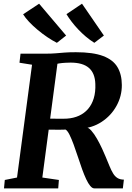

<svg xmlns="http://www.w3.org/2000/svg" viewBox="-20 -1039 730 1059"><path d="M2 0 6.5 -46.4 73.9 -59.8 156.7 -682 87.5 -693 93.2 -743H235Q264.2 -743 287.2 -745Q310.3 -747 336.1 -749Q361.9 -751 398.5 -751Q493.6 -751 548.8 -730Q604 -709.1 627.9 -668.7Q651.8 -628.3 652 -570.1Q652.3 -508.8 622.5 -454.9Q592.7 -401 540.4 -366.7Q488.2 -332.5 420.7 -328.8L452.4 -336.2Q467.1 -337.4 483.3 -319Q499.6 -300.7 515.1 -273.4Q530.6 -246.1 543 -219.3Q555.3 -192.4 562.2 -175.6Q574.8 -145.5 584.4 -122Q594 -98.6 604.1 -82.1Q614.2 -65.6 628.1 -57.1Q641.9 -48.5 663.3 -48.2L657.6 0H500Q489.1 0 477.9 -13.4Q466.6 -26.8 455.5 -50.4Q444.5 -74.1 433.2 -104.9Q421.1 -139.2 409.3 -175Q397.5 -210.8 385.9 -242.6Q374.2 -274.3 363.2 -296.3Q352.2 -318.2 341.7 -324.4Q339.4 -324.1 326.9 -323.7Q314.4 -323.4 297.4 -323.5Q280.5 -323.6 263.9 -323.8Q247.3 -323.9 236.4 -323.9L243.5 -385Q253 -384.7 268.8 -384.4Q284.5 -384.2 301.4 -384.2Q318.2 -384.2 331.5 -384.2Q344.8 -384.3 348.9 -384.7Q386.2 -387.2 415.9 -400.8Q445.6 -414.5 466.2 -438.6Q486.8 -462.7 497.2 -497.1Q507.6 -531.5 505.8 -575.9Q504 -635.3 470.3 -664.5Q436.7 -693.7 369.2 -693.7Q359.7 -693.7 341.7 -692.8Q323.7 -692 305.2 -689.1Q286.7 -686.2 275 -680.5L301.2 -720.8L213.5 -59.8L304.8 -46.4L301.1 0ZM553 -842.9 500.2 -802.8Q476.1 -818.1 453.6 -837Q431.1 -856 411.4 -876.8Q391.7 -897.7 375.3 -919.1Q358.8 -940.5 346.6 -960.9L432.3 -1018.6ZM344.7 -842.9 293.7 -802.8Q268.6 -815.6 241.2 -834Q213.8 -852.4 187.8 -874.2Q161.8 -895.9 140.8 -918Q119.8 -940.2 107.5 -960.2L195.7 -1018.6Z"/></svg>

Font: Merriweather Light
Style: Italic
Weight: 300
Italic angle: -7.8°
Designer: Eben Sorkin
Foundry: Eben Sorkin
Version: Version 2.101